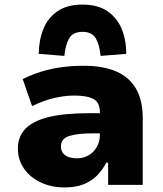

<svg xmlns="http://www.w3.org/2000/svg" viewBox="-20 -807 712 838"><path d="M261 11Q204 11 157.5 -11Q111 -33 84.5 -71.5Q58 -110 58 -159Q58 -210 90.5 -244.5Q123 -279 192 -296Q261 -313 371 -313H439V-225H385Q351 -225 325 -222Q299 -219 281 -213Q263 -207 254.5 -196Q246 -185 246 -167Q246 -143 264.5 -129.5Q283 -116 316 -116Q343 -116 365.5 -128.5Q388 -141 402 -164.5Q416 -188 416 -219V-317Q416 -360 387.5 -375Q359 -390 303 -390Q266 -390 220 -380Q174 -370 120 -344L79 -462Q120 -482 162.5 -495Q205 -508 251 -514Q297 -520 347 -520Q426 -520 483 -497Q540 -474 571.5 -423.5Q603 -373 603 -290V0H452V-97H444Q426 -63 401.5 -39Q377 -15 343 -2Q309 11 261 11ZM261 -563 149 -572Q150 -633 169.5 -681Q189 -729 231 -758Q273 -787 340 -787Q407 -787 449 -758Q491 -729 511 -681Q531 -633 531 -572L419 -563Q415 -608 399 -638Q383 -668 340 -668Q297 -668 281 -638Q265 -608 261 -563Z"/></svg>

Font: Nunito Sans 6pt Black
Style: Regular
Weight: 900
Version: Version 3.101;gftools[0.9.27]